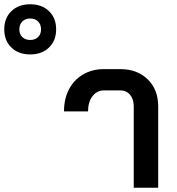

<svg xmlns="http://www.w3.org/2000/svg" viewBox="-277 -883 832 903"><path d="M-257 -745Q-257 -798 -223.5 -830.5Q-190 -863 -135 -863Q-80 -863 -46.5 -830.5Q-13 -798 -13 -745Q-13 -692 -46.5 -659.5Q-80 -627 -135 -627Q-190 -627 -223.5 -659.5Q-257 -692 -257 -745ZM-84 -745Q-84 -768 -98 -782Q-112 -796 -135 -796Q-158 -796 -172 -782Q-186 -768 -186 -745Q-186 -722 -172 -708.5Q-158 -695 -135 -695Q-112 -695 -98 -708.5Q-84 -722 -84 -745ZM352 -383Q352 -417 334.5 -437.5Q317 -458 288 -458H213Q179 -458 158 -430.5Q137 -403 137 -359H24Q24 -418 47.5 -463Q71 -508 114 -533Q157 -558 213 -558H288Q368 -558 417.5 -510Q467 -462 467 -383V0H352Z"/></svg>

Font: Bai Jamjuree SemiBold
Style: Regular
Weight: 600
Version: Version 1.000; ttfautohint (v1.6)